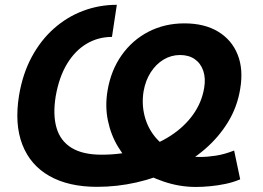

<svg xmlns="http://www.w3.org/2000/svg" viewBox="-20 -757 1081 788"><path d="M784.2 10.3Q716.3 10.3 651.1 -12Q585.9 -34.2 535.2 -69.3Q494.1 -105.5 464.6 -154.3Q435.1 -203.1 422.9 -262Q410.6 -320.8 421.4 -385.3Q435.5 -468.8 479.5 -530.8Q523.4 -592.8 589.8 -627Q656.2 -661.1 736.8 -661.1Q819.3 -661.1 875.2 -627.2Q931.2 -593.3 955.3 -533Q979.5 -472.7 965.8 -392.1Q954.1 -318.8 916 -256.3Q877.9 -193.8 820.6 -144.5Q763.2 -95.2 691.7 -60.8Q620.1 -26.4 540.3 -8.3Q460.4 9.8 378.4 9.8Q261.2 9.8 182.9 -34.7Q104.5 -79.1 71.8 -163.3Q39.1 -247.6 58.1 -365.2Q72.8 -453.6 109.9 -522.7Q147 -591.8 200.9 -639.6Q254.9 -687.5 320.8 -712.4Q386.7 -737.3 459.5 -737.3L439.5 -605.5Q382.8 -605.5 335.4 -577.4Q288.1 -549.3 255.1 -494.9Q222.2 -440.4 208.5 -361.3Q196.3 -285.2 212.2 -231.7Q228 -178.2 273.9 -150.1Q319.8 -122.1 397 -122.1Q478.5 -122.1 550.3 -142.3Q622.1 -162.6 679 -199.2Q735.8 -235.8 772 -286.1Q808.1 -336.4 817.9 -396Q824.7 -436 814.2 -466.6Q803.7 -497.1 779.3 -514.2Q754.9 -531.2 718.8 -531.2Q682.6 -531.2 651.4 -512.5Q620.1 -493.7 598.6 -460.2Q577.1 -426.8 569.3 -382.3Q561 -330.6 573.2 -282Q585.4 -233.4 616 -195.8Q646.5 -158.2 693.4 -137.2Q714.4 -120.1 741.5 -116.5Q768.6 -112.8 801.8 -112.8Q831.5 -112.8 866.2 -118.2Q900.9 -123.5 940.9 -139.2L965.8 -21Q938.5 -9.3 906.2 -2.4Q874 4.4 842.3 7.3Q810.5 10.3 784.2 10.3Z"/></svg>

Font: Inter 18pt
Style: Bold Italic
Weight: 700
Italic angle: -9.3988°
Designer: Rasmus Andersson
Foundry: rsms
Version: Version 4.001;git-66647c0bb